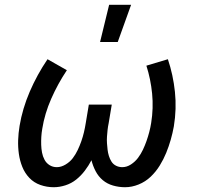

<svg xmlns="http://www.w3.org/2000/svg" viewBox="-20 -776 840 804"><path d="M205 8Q176 8 149 -1.5Q122 -11 103 -31Q84 -51 73.5 -77Q63 -103 59 -131.5Q55 -160 56 -189.5Q57 -219 62 -249Q74 -321 104.5 -392Q135 -463 179 -528L260 -482Q222 -425 194.5 -362.5Q167 -300 157 -237Q154 -220 153 -203Q152 -186 152.5 -169.5Q153 -153 156 -137Q159 -121 166.5 -107Q174 -93 187.5 -84.5Q201 -76 218 -76Q236 -76 254.5 -87Q273 -98 285 -114Q297 -130 305.5 -148Q314 -166 320.5 -184.5Q327 -203 331.5 -222Q336 -241 339 -260L352 -338H448L435 -260Q432 -246 430.5 -232Q429 -218 428 -204Q427 -190 428 -176Q429 -162 430.5 -149Q432 -136 436 -123Q440 -110 447 -99Q454 -88 466 -82Q478 -76 492 -76Q511 -76 528.5 -87.5Q546 -99 558 -115Q570 -131 578.5 -149Q587 -167 593.5 -185.5Q600 -204 605 -223Q610 -242 613 -261Q623 -323 617 -384Q611 -445 593 -501L683 -528Q705 -463 712.5 -391.5Q720 -320 708 -247Q703 -219 695 -191Q687 -163 676 -136Q665 -109 649 -83Q633 -57 611 -36Q589 -15 560.5 -3.5Q532 8 504 8Q478 8 453.5 1Q429 -6 410.5 -21.5Q392 -37 380.5 -59Q369 -81 363 -105Q351 -82 335 -61Q319 -40 299 -24Q279 -8 254 0Q229 8 205 8ZM399 -600 437 -756H529L473 -600Z"/></svg>

Font: Iosevka Aile Medium
Style: Italic
Weight: 500
Italic angle: -9°
Designer: Belleve Invis
Foundry: Belleve Invis
Version: Version 31.1.0; ttfautohint (v1.8.4)